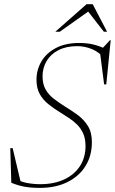

<svg xmlns="http://www.w3.org/2000/svg" viewBox="-20 -904 558 934"><path d="M495.5 -612.5Q462.5 -651 427.2 -665.2Q392 -679.5 355.5 -679.5Q302.5 -679.5 264.8 -660.2Q227 -641 207 -607.5Q187 -574 187 -532.5Q187 -494.5 202 -468.5Q217 -442.5 242.2 -423.2Q267.5 -404 297.5 -385Q328 -366.5 357.8 -344.8Q387.5 -323 407.2 -291.8Q427 -260.5 427 -212.5Q427 -146.5 395.8 -96.2Q364.5 -46 307.5 -18Q250.5 10 174 10Q131 10 99.2 4.2Q67.5 -1.5 35 -15L30 -183.5H41.5L83 -8L45.5 -41.5Q74.5 -21 108.5 -14.5Q142.5 -8 175.5 -8Q242.5 -8 292 -31Q341.5 -54 368.8 -95.8Q396 -137.5 396 -193.5Q396 -228.5 385 -253.8Q374 -279 355.5 -297.5Q337 -316 314.5 -330.5Q292 -345 270 -359Q240.5 -377 214.8 -397.8Q189 -418.5 173.2 -446.8Q157.5 -475 157.5 -516Q157.5 -564 181.2 -604.8Q205 -645.5 251.5 -670.2Q298 -695 365.5 -695Q407.5 -695 441.2 -685.8Q475 -676.5 501.5 -661.5L474 -664.5L515 -708.5H518.5L497 -493.5H486.5L466 -653ZM249 -749.5 401 -883.5H431L501 -749.5H485.5L402 -856.5H421.5L270.5 -749.5Z"/></svg>

Font: Newsreader 36pt ExtraLight
Style: Italic
Weight: 250
Italic angle: -17°
Designer: Hugues Gentile
Foundry: Production Type
Version: Version 1.003